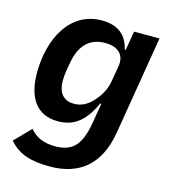

<svg xmlns="http://www.w3.org/2000/svg" viewBox="-110 -618 820 919"><g transform="rotate(15 300.0 -158.0)"><path d="M220 212C366 212 461 138 489 -27L570 -516H444L428 -422H423C407 -490 363 -528 282 -528C127 -528 46 -378 46 -206C46 -88 93 -7 202 -7C292 -7 339 -61 377 -142H382L365 -41C344 82 297 112 218 112C167 112 125 96 95 59L18 138C66 194 128 212 220 212ZM255 -108C199 -108 175 -146 175 -201C175 -220 177 -236 179 -249L187 -295C201 -374 243 -428 324 -428C393 -428 424 -392 415 -337L402 -261C394 -210 368 -177 351 -157C323 -125 293 -108 255 -108Z"/></g></svg>

Font: IBM Plex Mono SmBld
Style: Italic
Weight: 600
Italic angle: -9.5°
Monospace: yes
Designer: Mike Abbink, Paul van der Laan, Pieter van Rosmalen
Foundry: Bold Monday
Version: Version 2.004